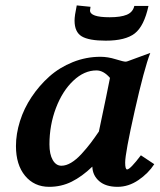

<svg xmlns="http://www.w3.org/2000/svg" viewBox="-20 -706 606 728"><path d="M425.8 2.4Q380.9 2.4 356 -19.3Q331.1 -41 330.1 -74.2Q291 -36.6 251.7 -17.1Q212.4 2.4 166.5 2.4Q109.9 2.4 75.2 -39.3Q40.5 -81.1 40.5 -152.3Q40.5 -198.2 55.7 -246.6Q70.8 -294.9 99.9 -338.4Q128.9 -381.8 167.2 -416Q205.6 -450.2 256.1 -470.5Q306.6 -490.7 360.8 -490.7Q388.7 -490.7 418.5 -481.4Q448.2 -472.2 456.1 -472.2Q459.5 -472.2 464.8 -474.1L549.8 -505.4Q526.9 -446.3 490.7 -285.6Q454.6 -125 454.6 -89.4Q454.6 -63.5 461.9 -63.5Q473.6 -63.5 514.2 -117.2L564.9 -83.5Q542.5 -48.8 504.9 -23.2Q467.3 2.4 425.8 2.4ZM357.4 -210.9 355 -207.5Q388.2 -364.3 397 -410.6Q372.6 -439 345.7 -439Q299.3 -439 258.1 -400.1Q216.8 -361.3 192.1 -296.4Q167.5 -231.4 167.5 -158.7Q167.5 -121.1 179.9 -99.4Q192.4 -77.6 212.9 -77.6Q230.5 -77.6 249.8 -89.1Q269 -100.6 288.6 -121.8Q308.1 -143.1 323.5 -163.3Q338.9 -183.6 357.4 -210.9ZM396 -640.6Q437.5 -640.6 460.7 -650.1Q483.9 -659.7 489.3 -683.6H543Q526.4 -606.9 491 -579.3Q455.6 -551.8 380.9 -551.8Q317.4 -551.8 290 -568.1Q262.7 -584.5 262.7 -627.9Q262.7 -646.5 271 -685.5L323.2 -680.2Q321.3 -668.5 321.3 -666.5Q321.3 -640.6 396 -640.6Z"/></svg>

Font: Flanker
Style: Bold Italic
Weight: 700
Italic angle: -12°
Designer: Flanker
Version: Version 2.000